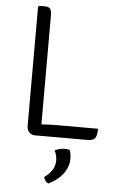

<svg xmlns="http://www.w3.org/2000/svg" viewBox="-61 -728 628 1018"><g transform="rotate(5 252.5 -219.0)"><path d="M172 0H142Q125 0 112.5 -12.2Q100 -24.5 100 -49V-680L106 -686H135Q159 -686 165.5 -674.2Q172 -662.5 172 -639ZM473 -64Q473 -24.5 461.5 -12.2Q450 0 425 0H142L107 -54Q141 -59.5 182.8 -61.8Q224.5 -64 258 -64ZM333 61Q336 67.5 338.5 80.8Q341 94 341 106Q341 151 312.5 188.2Q284 225.5 236 248Q227 245 220.2 235.8Q213.5 226.5 211 216Q267 176 267 123Q267 109.5 263.2 95.5Q259.5 81.5 254 71Q276 57.5 306.5 57.5Q322 57.5 333 61Z"/></g></svg>

Font: Signika Negative Light Light
Style: Regular
Weight: 300
Version: Version 2.001